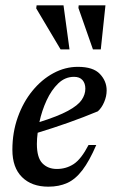

<svg xmlns="http://www.w3.org/2000/svg" viewBox="-20 -690 429 721"><path d="M341.5 -145.5Q315.5 -85 289.2 -50.8Q263 -16.5 232.2 -2.8Q201.5 11 161.5 11Q99 11 62.8 -24.8Q26.5 -60.5 26.5 -127.5Q26.5 -193 46.8 -249.8Q67 -306.5 101.8 -349Q136.5 -391.5 180.5 -415.2Q224.5 -439 272.5 -439Q330 -439 355.2 -412.2Q380.5 -385.5 380.5 -350.5Q380.5 -328.5 371.2 -306.8Q362 -285 347.5 -272Q293.5 -249.5 236.2 -229.2Q179 -209 121.5 -191.5Q118.5 -169.5 118.5 -149.5Q118.5 -98 139.2 -76.8Q160 -55.5 193.5 -55.5Q228.5 -55.5 256.8 -74Q285 -92.5 312.5 -145.5ZM258 -401.5Q224.5 -401.5 198.8 -376.8Q173 -352 155 -313Q137 -274 128 -231.5Q198 -253.5 235.2 -273.8Q272.5 -294 286.5 -314.5Q300.5 -335 300.5 -357Q300.5 -377 289.8 -389.2Q279 -401.5 258 -401.5ZM241 -504.5H207.5L116 -658.5L117.5 -670H218.5ZM358.5 -504.5H329L274.5 -660L275.5 -670H376Z"/></svg>

Font: Newsreader Text Medium
Style: Italic
Weight: 500
Italic angle: -17°
Designer: Hugues Gentile
Foundry: Production Type
Version: Version 1.001